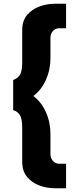

<svg xmlns="http://www.w3.org/2000/svg" viewBox="-20 -800 421 1020"><path d="M248 -600V-490Q248 -429 223.5 -375Q199 -321 157 -290Q199 -259 223.5 -205Q248 -151 248 -90V20Q248 39 261 54.5Q274 70 296 70H331V200H271Q229 200 189.5 185.5Q150 171 124 140Q98 109 98 60V-120Q98 -170 85.5 -189Q73 -208 50 -215V-375Q73 -383 85.5 -402Q98 -421 98 -470V-640Q98 -690 124 -720.5Q150 -751 189.5 -765.5Q229 -780 271 -780H331V-650H296Q274 -650 261 -635Q248 -620 248 -600Z"/></svg>

Font: Copperplate Sans CC
Style: Bold
Weight: 700
Designer: indestructible type*
Foundry: Cowboy Collective
Version: Version 1.000